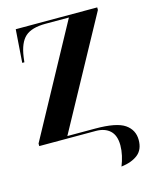

<svg xmlns="http://www.w3.org/2000/svg" viewBox="-110 -608 682 865"><g transform="rotate(-15 231.0 -175.5)"><path d="M348 185Q357 163 362.5 138.5Q368 114 368 91Q368 45 344 22.5Q320 0 277 0H14V-12L293 -525H184Q119 -525 89 -498Q59 -471 50 -406L47 -382H37L48 -536H428V-524L148 -11H278Q377 -11 415.5 15.5Q454 42 454 89Q454 134 425.5 156.5Q397 179 348 185Z"/></g></svg>

Font: Noto Serif Display Condensed
Style: Bold
Weight: 700
Width: 3
Designer: Monotype Design Team
Foundry: Monotype Imaging Inc.
Version: Version 2.009